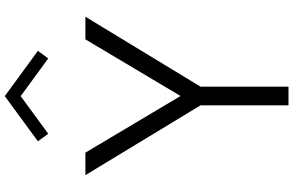

<svg xmlns="http://www.w3.org/2000/svg" viewBox="-226 -966 1192 780"><g transform="rotate(-90 370.0 -576.0)"><path d="M369.5 -1088 522.5 -976 553.5 -1018 369.5 -1152.5 186 -1018 216.5 -976ZM408 0V-357.5L692 -825H600L370 -438.5L140 -825H48.5L332 -357.5V0Z"/></g></svg>

Font: Spartan
Style: Regular
Weight: 400
Designer: Matt Bailey, Mirko Velimirovic
Foundry: Matt Bailey
Version: Version 1.003